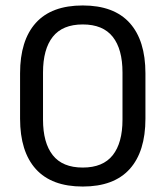

<svg xmlns="http://www.w3.org/2000/svg" viewBox="-20 -671 606 703"><path d="M283 12Q169 12 111.2 -52Q53.5 -116 53.5 -236.5V-402.5Q53.5 -523 111 -587Q168.5 -651 283 -651Q397 -651 454.8 -587Q512.5 -523 512.5 -402.5V-236.5Q512.5 -116 454.8 -52Q397 12 283 12ZM283 -57.5Q357 -57.5 392.8 -102.8Q428.5 -148 428.5 -233V-405.5Q428.5 -491 392.8 -536.2Q357 -581.5 283 -581.5Q209 -581.5 173.2 -536.2Q137.5 -491 137.5 -405.5V-233Q137.5 -148 173.2 -102.8Q209 -57.5 283 -57.5Z"/></svg>

Font: Anek Odia Medium
Style: Regular
Weight: 400
Version: Version 1.003